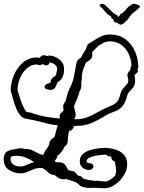

<svg xmlns="http://www.w3.org/2000/svg" viewBox="-23 -874 778 1040"><path d="M700 -854Q706 -854 721.5 -849Q737 -844 735 -839Q735 -836 733 -834Q721 -821 712 -815Q703 -809 694 -801Q684 -791 676.5 -779Q669 -767 658 -758Q656 -757 654.5 -755Q653 -753 651 -751Q645 -745 637 -742Q633 -740 630 -740Q628 -740 621 -744.5Q614 -749 612 -750Q601 -752 597 -755Q593 -758 592 -767Q592 -769 588.5 -771Q585 -773 582 -774L578 -785Q577 -788 569.5 -790.5Q562 -793 557 -799Q544 -814 537.5 -822Q531 -830 520 -839Q515 -844 518.5 -848.5Q522 -853 529 -853H532Q540 -852 546.5 -846.5Q553 -841 574 -820Q577 -817 582.5 -811.5Q588 -806 591 -804L598 -799Q605 -794 610 -792.5Q615 -791 615 -783Q620 -782 622 -786Q624 -790 627 -793Q629 -799 632 -800Q635 -801 639 -802Q639 -802 639.5 -802.5Q640 -803 640 -804Q641 -806 643 -806Q645 -806 647 -809Q651 -814 654.5 -816Q658 -818 661 -825Q663 -829 665 -830Q667 -831 670 -834Q672 -837 684 -845.5Q696 -854 700 -854ZM541 146Q540 146 538 146Q536 146 532 145Q522 145 510.5 144.5Q499 144 487 143Q481 143 475 143.5Q469 144 462 144Q444 144 427.5 139.5Q411 135 401 122Q397 120 393 117.5Q389 115 386 112Q377 110 368.5 106.5Q360 103 352 100Q348 100 344.5 99.5Q341 99 337 95L336 94L334 95Q332 96 329.5 96.5Q327 97 322 97Q300 97 287 85Q274 73 266 73Q256 73 245 65.5Q234 58 226 48Q223 46 220 44.5Q217 43 214 41L206 35Q203 36 200 36Q197 36 195 36Q177 36 159.5 43Q142 50 124.5 57.5Q107 65 89 65Q55 65 26 46.5Q-3 28 -3 -12Q-3 -43 16.5 -54Q36 -65 61 -66Q62 -67 64 -67Q69 -68 75 -69.5Q81 -71 85 -71Q97 -71 103 -69Q109 -67 119 -67Q138 -67 152.5 -60Q167 -53 181 -45Q195 -37 211 -35Q215 -44 219 -52Q223 -60 227 -64Q240 -80 242.5 -91Q245 -102 249 -111Q253 -120 271 -130Q276 -143 280 -161Q284 -179 290 -195Q262 -198 240.5 -203Q219 -208 191.5 -215.5Q164 -223 117 -231Q99 -234 85.5 -251Q72 -268 63 -291Q54 -314 48 -337Q42 -360 37 -376Q35 -380 35 -385Q35 -424 51.5 -465Q68 -506 100.5 -534.5Q133 -563 179 -563Q182 -563 185 -562Q188 -561 190 -560L193 -563Q198 -568 203 -571.5Q208 -575 215 -575Q223 -575 230 -570Q236 -573 243 -573Q259 -573 277.5 -565Q296 -557 310 -541Q324 -525 324 -499Q324 -475 316 -457Q308 -439 288 -428Q282 -410 275 -398.5Q268 -387 251 -387Q248 -387 244.5 -387.5Q241 -388 236 -389Q218 -393 218 -403Q218 -411 229 -418Q240 -425 249 -424V-426Q255 -445 258 -449Q261 -453 277 -463Q279 -465 281 -473.5Q283 -482 285 -490Q287 -498 287 -499Q287 -515 273.5 -525Q260 -535 244 -535Q243 -520 226 -520Q215 -520 210 -528Q207 -526 202 -523.5Q197 -521 191 -521Q187 -521 183.5 -522.5Q180 -524 177 -525Q147 -525 123 -504Q99 -483 85.5 -451Q72 -419 72 -385Q81 -355 91 -325.5Q101 -296 118 -270Q125 -266 133.5 -265.5Q142 -265 149 -262Q185 -249 224 -242Q263 -235 303 -232Q300 -237 300 -243Q300 -255 307 -261Q314 -267 321 -274Q321 -282 320 -288Q319 -294 319 -298Q319 -303 321.5 -309Q324 -315 331 -325Q334 -329 339 -352Q344 -375 353 -392Q368 -422 373 -440.5Q378 -459 381 -478.5Q384 -498 391 -531Q394 -545 400.5 -551Q407 -557 415 -561Q427 -586 443 -608Q445 -623 453 -632.5Q461 -642 486 -655Q488 -657 490 -658Q492 -659 494 -660Q511 -672 530.5 -679.5Q550 -687 571 -687Q624 -687 658 -660.5Q692 -634 709 -593.5Q726 -553 726 -512V-510Q726 -508 725.5 -505.5Q725 -503 721 -499L725 -489Q722 -481 714.5 -475.5Q707 -470 705 -465Q707 -458 708 -451.5Q709 -445 709 -438Q709 -416 700 -403Q691 -390 680.5 -380.5Q670 -371 666 -356Q657 -321 644 -303.5Q631 -286 614 -277.5Q597 -269 577.5 -262Q558 -255 535 -240Q503 -220 468.5 -206Q434 -192 388 -192H376V-189Q376 -180 368.5 -173.5Q361 -167 355 -161Q355 -163 354.5 -163.5Q354 -164 355 -165Q352 -168 352 -171Q346 -140 345 -129Q344 -118 344 -110Q344 -99 339.5 -93Q335 -87 327 -80Q317 -59 307.5 -48Q298 -37 286 -29Q287 -28 287 -25Q287 -21 283 -15Q279 -9 274 -4L276 1Q282 6 293 5Q304 4 316.5 8.5Q329 13 341 37Q343 40 344.5 43Q346 46 348 48Q365 52 372.5 52.5Q380 53 393 69L397 74Q400 75 401 78Q419 78 427 93Q441 98 458 101Q475 104 491 106Q494 106 497.5 105.5Q501 105 504 105Q508 105 516 106Q524 107 531 108Q535 108 538.5 108.5Q542 109 545 109H549Q562 107 576 98Q590 89 601 77Q601 74 603 68Q606 60 606 51Q606 39 603 25.5Q600 12 600 1Q591 -1 584 -10Q579 -16 579 -26V-27H570Q561 -27 555 -35Q553 -35 550.5 -35.5Q548 -36 546 -36Q539 -36 523 -34.5Q507 -33 489 -29Q471 -25 458.5 -18Q446 -11 446 0Q446 2 446.5 3.5Q447 5 447 5Q452 8 457 8.5Q462 9 467 11Q483 14 483 27Q483 34 476.5 40.5Q470 47 458 47Q447 47 431 39Q409 26 409 0Q409 -23 424 -37.5Q439 -52 461 -59.5Q483 -67 506.5 -70Q530 -73 546 -73Q561 -73 581.5 -69.5Q602 -66 621 -56.5Q640 -47 653 -29.5Q666 -12 666 17Q666 47 647 77Q628 107 599.5 126.5Q571 146 541 146ZM388 -228Q423 -228 452.5 -240Q482 -252 510.5 -268.5Q539 -285 569 -297Q597 -308 608 -319.5Q619 -331 623 -344.5Q627 -358 631.5 -372.5Q636 -387 651 -403Q659 -411 665.5 -419Q672 -427 672 -438Q672 -447 669.5 -453.5Q667 -460 667 -467Q667 -473 670 -479Q673 -485 681 -493L684 -496Q683 -497 683 -500Q683 -505 685.5 -510Q688 -515 689 -518Q688 -552 674 -582Q660 -612 634 -631Q608 -650 571 -650Q553 -650 533 -640Q530 -638 527 -635.5Q524 -633 519 -631L515 -629Q494 -613 476 -590Q476 -586 476.5 -582Q477 -578 477 -573Q477 -566 471 -557Q465 -548 443 -535Q433 -515 426.5 -494.5Q420 -474 420 -455V-453Q422 -450 420 -447Q417 -427 417.5 -411Q418 -395 408 -379Q403 -359 395.5 -340.5Q388 -322 380 -305Q376 -298 381.5 -280.5Q387 -263 387 -252Q387 -238 378 -229ZM89 28Q103 28 122 19Q141 10 162 4Q141 -10 118 -20Q95 -30 66 -30Q56 -30 45 -28Q34 -26 34 -12Q34 5 48.5 16.5Q63 28 89 28Z"/></svg>

Font: Are You Serious
Style: Regular
Weight: 400
Designer: Robert E. Leuschke
Foundry: Robert E. Leuschke
Version: Version 1.100